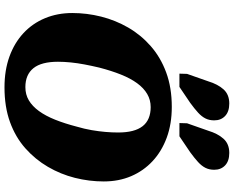

<svg xmlns="http://www.w3.org/2000/svg" viewBox="-113 -911 1041 855"><g transform="rotate(90 407.5 -483.5)"><path d="M369 17Q293 17 232 -5Q171 -27 127.5 -67.5Q84 -108 61 -163.5Q38 -219 38 -285Q38 -350 54 -413.5Q70 -477 102.5 -533.5Q135 -590 185 -634Q235 -678 302.5 -703Q370 -728 456 -728Q532 -728 593 -705.5Q654 -683 697.5 -642.5Q741 -602 764.5 -547Q788 -492 788 -425Q788 -360 772 -296.5Q756 -233 723 -176.5Q690 -120 640.5 -76Q591 -32 523.5 -7.5Q456 17 369 17ZM457 -634Q425 -634 398.5 -618.5Q372 -603 350.5 -573.5Q329 -544 312 -501.5Q295 -459 281 -405Q273 -371 267 -339.5Q261 -308 258 -278Q255 -248 255 -221Q255 -185 262 -157.5Q269 -130 283.5 -112Q298 -94 319 -85Q340 -76 368 -76Q401 -76 427 -91.5Q453 -107 474.5 -136.5Q496 -166 513 -208.5Q530 -251 544 -305Q554 -339 559.5 -371Q565 -403 567.5 -432.5Q570 -462 570 -489Q570 -526 563 -553Q556 -580 542 -598Q528 -616 506.5 -625Q485 -634 457 -634ZM342 -890Q355 -933 378 -958.5Q401 -984 441 -984Q477 -984 496.5 -965.5Q516 -947 516 -917Q516 -895 507.5 -878Q499 -861 481.5 -845Q464 -829 438 -810L367 -762H308L309 -796ZM562 -890Q575 -933 598 -958.5Q621 -984 661 -984Q697 -984 716.5 -965.5Q736 -947 736 -917Q736 -895 727.5 -878Q719 -861 701.5 -845Q684 -829 658 -810L587 -762H528L529 -796Z"/></g></svg>

Font: Roboto Serif ExtraBold
Style: Italic
Weight: 800
Italic angle: -10°
Version: Version 1.007